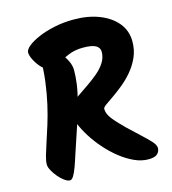

<svg xmlns="http://www.w3.org/2000/svg" viewBox="-110 -834 820 915"><g transform="rotate(-15 300.5 -376.0)"><path d="M581 -571Q581 -529 565.5 -494Q550 -459 526 -430.5Q502 -402 474.5 -379.5Q447 -357 423 -340.5Q399 -324 383.5 -313Q368 -302 368 -295Q368 -282 373 -270Q378 -258 387.5 -245.5Q397 -233 411 -218Q425 -203 443 -185Q474 -155 502 -129.5Q530 -104 548.5 -84Q567 -64 567 -49Q567 -32 554.5 -20Q542 -8 510 -8Q476 -8 441 -24Q406 -40 372.5 -66.5Q339 -93 309.5 -126.5Q280 -160 258 -195Q236 -230 223 -262.5Q210 -295 210 -320Q210 -337 225.5 -353.5Q241 -370 265.5 -387Q290 -404 318 -423Q346 -442 371 -463Q396 -484 411.5 -508.5Q427 -533 427 -561Q427 -581 408.5 -592Q390 -603 345 -603Q305 -603 273 -589.5Q241 -576 214 -562.5Q187 -549 162 -549Q147 -549 129.5 -567Q112 -585 99.5 -608.5Q87 -632 87 -648Q87 -662 107 -678.5Q127 -695 162 -710Q197 -725 242 -734.5Q287 -744 337 -744Q409 -744 464 -722Q519 -700 550 -661.5Q581 -623 581 -571ZM35 -109Q35 -127 42.5 -153Q50 -179 61.5 -213.5Q73 -248 86.5 -291Q100 -334 111.5 -384.5Q123 -435 130.5 -493Q138 -551 138 -617Q138 -632 145 -641Q152 -650 170 -650Q182 -650 200 -637Q218 -624 235.5 -603Q253 -582 265 -558Q277 -534 277 -511Q277 -479 272 -442Q267 -405 252 -348Q237 -291 205 -199Q191 -159 180 -124Q169 -89 159.5 -63Q150 -37 141 -22.5Q132 -8 123 -8Q111 -8 96 -19Q81 -30 67 -46.5Q53 -63 44 -80Q35 -97 35 -109Z"/></g></svg>

Font: Kalam Variable Light
Style: Regular
Weight: 300
Designer: Lipi Raval, Jonny Pinhorn
Foundry: Indian Type Foundry
Version: Version 3.000